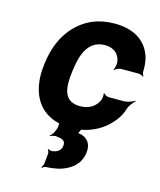

<svg xmlns="http://www.w3.org/2000/svg" viewBox="-115 -621 780 938"><g transform="rotate(15 275.0 -151.5)"><path d="M208 -257 210 -271C221 -353 249 -424 331 -424C376 -424 404 -398 409 -359C410 -349 406 -326 400 -320L404 -318C409 -324 425 -332 435 -332H524C532 -332 543 -327 547 -323L550 -326C547 -330 542 -339 543 -347C544 -372 542 -396 536 -418C514 -491 453 -538 349 -538C308 -538 272 -531 240 -518C149 -479 86 -393 69 -271L67 -257C62 -220 62 -185 68 -153C85 -57 150 10 275 10C340 10 397 -13 437 -45C468 -70 500 -106 513 -152C518 -168 535 -189 545 -197L543 -200C532 -192 506 -183 489 -183H413C404 -183 390 -190 388 -196L384 -194C387 -188 385 -168 381 -159C365 -124 332 -104 288 -104C204 -104 197 -174 208 -257ZM260 104C257 129 238 140 215 143C208 144 197 141 193 138L191 141C195 144 198 152 198 159L193 212C193 218 186 229 183 232L186 235C191 231 199 226 205 226C228 225 248 222 267 218C320 204 369 172 378 109C384 64 364 37 328 27C323 26 311 25 308 28L310 31C314 28 318 17 321 11C323 4 331 -5 336 -8L334 -12C329 -8 318 -3 311 -3H255C241 -3 217 -13 211 -22L208 -19C213 -10 214 17 209 32L202 48C199 57 189 68 183 72L185 75C192 71 206 67 215 68C243 71 264 76 260 104Z"/></g></svg>

Font: Asimov
Style: EdgeIt
Weight: 500
Designer: Google
Version: Version 2.000980: 2014